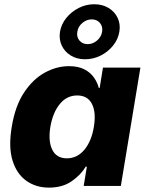

<svg xmlns="http://www.w3.org/2000/svg" viewBox="-20 -858 678 886"><path d="M206.1 7.8Q146 7.8 101.6 -23.7Q57.1 -55.2 37.8 -117.4Q18.6 -179.7 34.2 -272.5Q49.8 -368.7 90.8 -430.7Q131.8 -492.7 186.5 -522.7Q241.2 -552.7 298.3 -552.7Q340.8 -552.7 369.1 -538.1Q397.5 -523.4 413.6 -500.2Q429.7 -477.1 436 -452.1H439.9L455.1 -545.9H627.9L537.6 0H366.2L380.9 -88.9H375.5Q353 -50.8 310.5 -21.5Q268.1 7.8 206.1 7.8ZM288.6 -127.4Q336.4 -127.4 369.4 -167Q402.3 -206.5 413.1 -272.5Q424.3 -339.4 404.3 -378.4Q384.3 -417.5 336.4 -417.5Q288.1 -417.5 255.9 -377.9Q223.6 -338.4 212.4 -272.5Q201.7 -206.5 221.2 -167Q240.7 -127.4 288.6 -127.4ZM372.6 -584.5Q335 -584.5 306.9 -601.6Q278.8 -618.7 265.1 -647.5Q251.5 -676.3 256.8 -711.4Q262.7 -746.6 286.1 -775.4Q309.6 -804.2 343.3 -821.3Q377 -838.4 415 -838.4Q452.6 -838.4 481 -821.3Q509.3 -804.2 522.9 -775.4Q536.6 -746.6 530.8 -711.4Q524.9 -676.3 501.7 -647.5Q478.5 -618.7 444.6 -601.6Q410.6 -584.5 372.6 -584.5ZM384.8 -654.3Q408.2 -654.3 427.7 -670.9Q447.3 -687.5 451.2 -711.4Q455.1 -735.4 441.2 -752Q427.2 -768.6 403.3 -768.6Q379.4 -768.6 359.9 -752Q340.3 -735.4 336.9 -711.4Q332.5 -687.5 346.7 -670.9Q360.8 -654.3 384.8 -654.3Z"/></svg>

Font: Inter Extra Bold
Style: Italic
Weight: 800
Italic angle: -9.39999°
Designer: Rasmus Andersson
Foundry: rsms
Version: Version 4.000;git-3c8e0fc